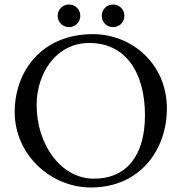

<svg xmlns="http://www.w3.org/2000/svg" viewBox="-20 -815 803 849"><path d="M285 -795C257 -795 235 -773 235 -745C235 -717 257 -695 285 -695C313 -695 335 -717 335 -745C335 -773 313 -795 285 -795ZM480 -795C452 -795 430 -773 430 -745C430 -717 452 -695 480 -695C508 -695 530 -717 530 -745C530 -773 508 -795 480 -795ZM45 -320C45 -130 205 14 382 14C601 14 718 -155 718 -335C718 -532 564 -664 390 -664C166 -664 45 -501 45 -320ZM375 -625C535 -625 621 -495 621 -305C621 -134 545 -25 395 -25C247 -25 142 -179 142 -350C142 -490 227 -625 375 -625Z"/></svg>

Font: EB Garamond 12
Style: Regular
Weight: 400
Version: Version 0.016+